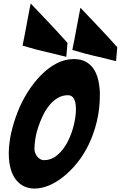

<svg xmlns="http://www.w3.org/2000/svg" viewBox="-20 -1091 701 1115"><path d="M181 4Q148 4 121 -8.5Q94 -21 74 -45.5Q54 -70 42.5 -108.5Q31 -147 31 -201Q31 -257 45 -319Q59 -381 83 -442Q107 -503 142 -558Q177 -613 219 -655.5Q261 -698 309 -723Q357 -748 409 -748Q454 -748 483.5 -729.5Q513 -711 529.5 -681.5Q546 -652 553 -615Q560 -578 560 -541Q560 -459 542.5 -386.5Q525 -314 496 -253.5Q467 -193 428.5 -145.5Q390 -98 348 -64.5Q306 -31 263 -13.5Q220 4 181 4ZM235 -161Q280 -161 315 -192Q350 -223 373 -268Q396 -313 408.5 -364Q421 -415 421 -457Q421 -469 419.5 -483Q418 -497 413.5 -509Q409 -521 399.5 -529.5Q390 -538 374 -538Q342 -538 315 -522Q288 -506 266.5 -479.5Q245 -453 229 -419.5Q213 -386 201.5 -351.5Q190 -317 185 -284Q180 -251 180 -227Q180 -216 184 -204Q188 -192 195 -183Q202 -174 212.5 -167.5Q223 -161 235 -161ZM365 -761Q314 -773 267 -785Q226 -794 183 -805.5Q140 -817 111 -826Q117 -855 125 -896.5Q133 -938 140 -977Q149 -1023 158 -1071Q197 -1029 236 -989Q269 -954 306.5 -914Q344 -874 372 -842ZM654 -736Q603 -748 556 -760Q515 -769 472 -780.5Q429 -792 400 -801Q406 -830 414 -871.5Q422 -913 429 -952Q438 -998 447 -1046Q486 -1004 525 -964Q558 -929 595.5 -889Q633 -849 661 -817Z"/></svg>

Font: Bangers
Style: Regular
Weight: 400
Designer: vernon adams
Foundry: Vernon Adams
Version: Version 2.000